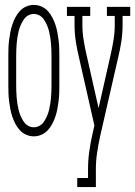

<svg xmlns="http://www.w3.org/2000/svg" viewBox="-20 -548 551 783"><path d="M118 8Q102 8 87 1.5Q72 -5 61 -17Q50 -29 42.5 -43.5Q35 -58 30 -73Q25 -88 22 -104Q19 -120 17 -136Q15 -152 14.5 -168Q14 -184 14 -200V-320Q14 -336 14.5 -352Q15 -368 17 -384Q19 -400 22 -416Q25 -432 30 -447Q35 -462 42.5 -476.5Q50 -491 61 -503Q72 -515 87 -521.5Q102 -528 118 -528Q134 -528 149 -521.5Q164 -515 175 -503Q186 -491 193.5 -476.5Q201 -462 206 -447Q211 -432 214 -416Q217 -400 219 -384Q221 -368 221.5 -352Q222 -336 222 -320V-200Q222 -184 221.5 -168Q221 -152 219 -136Q217 -120 214 -104Q211 -88 206 -73Q201 -58 193.5 -43.5Q186 -29 175 -17Q164 -5 149 1.5Q134 8 118 8ZM118 -29Q131 -29 142 -35.5Q153 -42 160 -53Q167 -64 172 -75.5Q177 -87 180 -99.5Q183 -112 185 -124.5Q187 -137 188 -149.5Q189 -162 189.5 -174.5Q190 -187 190 -200V-320Q190 -333 189.5 -345.5Q189 -358 188 -370.5Q187 -383 185 -395.5Q183 -408 180 -420.5Q177 -433 172 -444.5Q167 -456 160 -467Q153 -478 142 -484.5Q131 -491 118 -491Q105 -491 94 -484.5Q83 -478 76 -467Q69 -456 64 -444.5Q59 -433 56 -420.5Q53 -408 51 -395.5Q49 -383 48 -370.5Q47 -358 46.5 -345.5Q46 -333 46 -320V-200Q46 -187 46.5 -174.5Q47 -162 48 -149.5Q49 -137 51 -124.5Q53 -112 56 -99.5Q59 -87 64 -75.5Q69 -64 76 -53Q83 -42 94 -35.5Q105 -29 118 -29ZM295 215V178H339V141Q339 106 344 70Q349 34 357 -1L365 -36L302 -314Q294 -347 289 -380Q284 -413 284 -447V-483H253V-520H348V-483H316V-447Q316 -416 321 -385Q326 -354 333 -324L382 -107L431 -324Q438 -354 443 -385Q448 -416 448 -447V-483H416V-520H511V-483H480V-447Q480 -413 475 -380Q470 -347 462 -314L388 9Q381 42 376 75Q371 108 371 141V215Z"/></svg>

Font: Iosevka Curly Slab Extralight
Style: Regular
Weight: 200
Monospace: yes
Designer: Belleve Invis
Foundry: Belleve Invis
Version: Version 22.1.2; ttfautohint (v1.8.4)